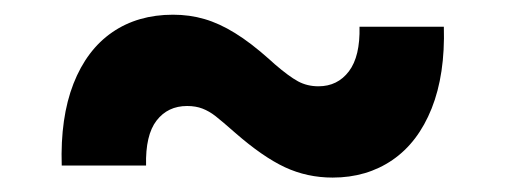

<svg xmlns="http://www.w3.org/2000/svg" viewBox="-20 -425 698 265"><path d="M65.2 -196.5Q63.1 -262.6 81.4 -309.5Q99.8 -356.3 135 -380.5Q170.2 -404.7 218.8 -404.7Q241.8 -404.7 262.2 -398.7Q282.6 -392.8 304.3 -379.4Q326 -366.1 352.1 -342.8L359.2 -336.4Q378.7 -319.6 391.4 -312.7Q404 -305.9 419.5 -305.9Q445.9 -305.9 461.6 -326.6Q477.2 -347.3 476.2 -388.1H592.6Q594.5 -322.3 575.8 -275.4Q557.1 -228.5 521.7 -204.2Q486.2 -179.9 439.1 -179.9Q403.9 -179.9 373.2 -194.2Q342.6 -208.5 304.5 -241.8Q286.2 -257.9 277.5 -264.7Q268.8 -271.5 259.5 -275.1Q250.2 -278.7 238.3 -278.7Q211.6 -278.7 196.1 -258.6Q180.6 -238.6 181.6 -196.5Z"/></svg>

Font: Intratopia Thin
Style: Regular
Weight: 100
Designer: Rasmus Andersson
Foundry: rsms
Version: Version 3.000;Glyphs 3.2.3 (3260)